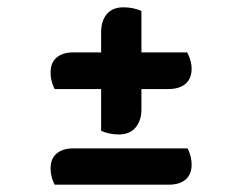

<svg xmlns="http://www.w3.org/2000/svg" viewBox="-20 -504 661 524"><path d="M118 -306Q118 -333 134.5 -347Q151 -361 180 -361H256V-416Q256 -447 271.5 -465.5Q287 -484 317 -484Q344 -484 366 -474V-361H491Q503 -337 503 -317Q503 -289 486 -275Q469 -261 440 -261H366V-206Q366 -175 350 -156Q334 -137 304 -137Q278 -137 256 -147V-261H129Q118 -283 118 -306ZM503 -55Q503 -28 486.5 -14Q470 0 441 0H129Q118 -22 118 -44Q118 -71 134.5 -85Q151 -99 180 -99H492Q503 -77 503 -55Z"/></svg>

Font: Sansita ExtraBold
Style: Regular
Weight: 800
Designer: Pablo Cosgaya
Foundry: Omnibus-Type
Version: Version 1.006